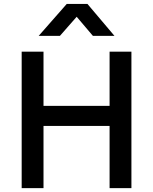

<svg xmlns="http://www.w3.org/2000/svg" viewBox="-20 -965 785 985"><path d="M91.2 0V-700H203.2V-421.8H542.2V-700H654.2V0H542.2V-319H203.2V0ZM178.4 -780.9 322.4 -944.8H428.6L567.3 -780.9H456.7L373.4 -879L287.3 -780.9Z"/></svg>

Font: Geologica Thin
Style: Regular
Weight: 100
Version: Version 1.010;gftools[0.9.28]